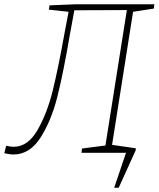

<svg xmlns="http://www.w3.org/2000/svg" viewBox="-47 -713 740 896"><path d="M671 -673 574 -658 476 -37 587 -21 586 -11 507 163H486L541 0H333L336 -20L445 -34L545 -666L300 -665L279 -551Q249 -375 221 -263Q193 -151 142.5 -71.5Q92 8 15 8Q1 8 -27 2L-18 -33Q0 -28 17 -28Q83 -28 128 -106Q173 -184 199.5 -292Q226 -400 255 -563L273 -658L181 -668L184 -688L305 -693H673Z"/></svg>

Font: Bitter Pro ExtraLight
Style: Italic
Weight: 275
Italic angle: -9°
Designer: Sol Matas, and Bitter project Authors
Foundry: Sol Matas
Version: Version 1.010